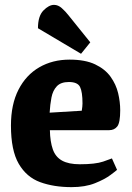

<svg xmlns="http://www.w3.org/2000/svg" viewBox="-20 -756 544 789"><path d="M274 13Q201 13 145 -7.5Q89 -28 57 -83Q25 -138 25 -240Q25 -327 56 -387.5Q87 -448 141.5 -479.5Q196 -511 266 -511Q330 -511 371 -491.5Q412 -472 434.5 -440.5Q457 -409 465.5 -373Q474 -337 474 -303Q474 -252 462 -236.5Q450 -221 428 -221H185Q186 -174 197 -142.5Q208 -111 235 -96Q262 -81 308 -81Q372 -81 404 -92Q436 -103 440 -105L461 -58Q457 -54 433.5 -36.5Q410 -19 370 -3Q330 13 274 13ZM184 -293 316 -301Q319 -319 319 -331Q319 -378 309 -398.5Q299 -419 263 -419Q230 -419 213.5 -401.5Q197 -384 191.5 -355.5Q186 -327 184 -293ZM313 -535 136 -640Q136 -690 158.5 -713Q181 -736 202 -736Q219 -736 234 -722.5Q249 -709 260 -695L351 -582Z"/></svg>

Font: Faustina ExtraBold
Style: Regular
Weight: 800
Designer: Alfonso Garcia
Foundry: http://www.omnibus-type.com
Version: Version 1.200